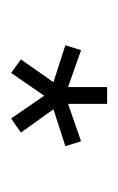

<svg xmlns="http://www.w3.org/2000/svg" viewBox="48 -800 217 354"><g transform="rotate(90 157.0 -623.5)"><path d="M90 -553 132 -613 64 -635 73 -664 141 -640V-712H172V-640L241 -664L250 -635L182 -613L225 -553L199 -535L157 -596L115 -535Z"/></g></svg>

Font: Oxford Sans
Style: Regular
Weight: 300
Designer: Matt McInerney, Pablo Impallari, Rodrigo Fuenzalida
Foundry: Matt McInerney, Pablo Impallari, Rodrigo Fuenzalida
Version: Version 3.000g; ttfautohint (v1.5) -l 8 -r 28 -G 28 -x 14 -D